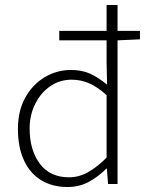

<svg xmlns="http://www.w3.org/2000/svg" viewBox="-20 -739 601 771"><path d="M251 12Q191 12 146 -15Q101 -42 76.5 -94.5Q52 -147 52 -222Q52 -294 81.5 -347Q111 -400 159.5 -429Q208 -458 265 -458Q309 -458 342 -443Q375 -428 410 -399L408 -488V-719H452V0H414L409 -62H407Q378 -32 339 -10Q300 12 251 12ZM257 -27Q297 -27 333.5 -47.5Q370 -68 408 -106V-357Q370 -391 337 -405Q304 -419 268 -419Q220 -419 182 -393Q144 -367 121.5 -322Q99 -277 99 -223Q99 -136 140 -81.5Q181 -27 257 -27ZM218 -577V-615H542V-581L451 -577Z"/></svg>

Font: Source Sans 3 Light
Style: Regular
Weight: 300
Designer: Paul D. Hunt
Foundry: Adobe
Version: Version 3.052;hotconv 1.1.0;makeotfexe 2.6.0